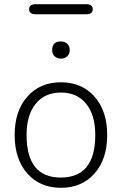

<svg xmlns="http://www.w3.org/2000/svg" viewBox="-20 -890 582 917"><path d="M271 7Q171 7 110.5 -61.5Q50 -130 50 -245Q50 -360 110.5 -428.5Q171 -497 271 -497Q371 -497 431.5 -428.5Q492 -360 492 -245Q492 -130 431.5 -61.5Q371 7 271 7ZM270 -42Q435 -42 435 -245Q435 -341 391.5 -394.5Q348 -448 271 -448Q194 -448 150.5 -394.5Q107 -341 107 -245Q107 -42 270 -42ZM271 -610Q253 -610 241 -621Q229 -632 229 -651Q229 -692 271 -692Q289 -692 301 -681Q313 -670 313 -651Q313 -632 301 -621Q289 -610 271 -610ZM150 -822Q119 -822 119 -846Q119 -870 150 -870H392Q423 -870 423 -846Q423 -822 392 -822Z"/></svg>

Font: Nunito VF Beta Light
Style: Regular
Weight: 300
Designer: Vernon Adams
Foundry: newtypography
Version: Version 3.001